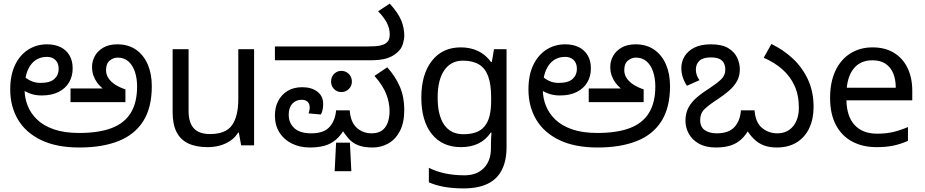

<svg xmlns="http://www.w3.org/2000/svg" viewBox="-20 -810 5155 1070"><path d="M421 -69Q530 -69 601.5 -96Q673 -123 708.5 -180.5Q744 -238 744 -328Q744 -373 732 -409.5Q720 -446 696 -467.5Q672 -489 635 -489Q612 -489 591.5 -472.5Q571 -456 571 -419Q571 -394 585 -373.5Q599 -353 623.5 -337.5Q648 -322 679 -312V-241H373V-317H552Q534 -332 521 -350Q508 -368 500.5 -389.5Q493 -411 493 -438Q493 -469 508.5 -497.5Q524 -526 555.5 -544.5Q587 -563 634 -563Q695 -563 738 -533Q781 -503 803.5 -450.5Q826 -398 826 -330Q826 -210 778 -134.5Q730 -59 639.5 -23.5Q549 12 423 12Q295 12 209 -29.5Q123 -71 80 -144Q37 -217 37 -311Q37 -392 64 -448Q91 -504 137.5 -533.5Q184 -563 242 -563Q286 -563 318 -547Q350 -531 367.5 -501Q385 -471 385 -429Q385 -386 365.5 -352Q346 -318 307.5 -298Q269 -278 212 -278Q176 -278 147 -289Q118 -300 97.5 -316Q77 -332 63 -348L87 -414Q96 -402 112 -386.5Q128 -371 151.5 -359.5Q175 -348 206 -348Q259 -348 283 -370Q307 -392 307 -426Q307 -458 289 -475.5Q271 -493 242 -493Q183 -493 150 -446.5Q117 -400 117 -315V-311Q117 -265 134 -221.5Q151 -178 187 -143.5Q223 -109 281 -89Q339 -69 421 -69Z M1396 -536V0H1324L1311 -71H1307Q1290 -43 1263 -25Q1236 -7 1204 1.5Q1172 10 1137 10Q1073 10 1029.5 -10.5Q986 -31 964 -74Q942 -117 942 -185V-536H1031V-191Q1031 -127 1060 -95Q1089 -63 1150 -63Q1239 -63 1273.5 -113Q1308 -163 1308 -257V-536Z M1707 12Q1651 12 1606.5 -10Q1562 -32 1537 -72Q1512 -112 1512 -167Q1512 -211 1530 -246.5Q1548 -282 1582 -303Q1616 -324 1664 -324Q1717 -324 1749 -299Q1781 -274 1781 -231Q1781 -215 1778 -199Q1775 -183 1768 -172L1700 -178Q1702 -186 1704 -194.5Q1706 -203 1706 -210Q1706 -232 1694 -243Q1682 -254 1661 -254Q1630 -254 1609.5 -232.5Q1589 -211 1589 -170Q1589 -125 1620 -96Q1651 -67 1715 -67Q1784 -67 1816 -102Q1848 -137 1853 -195H1929Q1934 -128 1968.5 -97.5Q2003 -67 2051 -67Q2087 -67 2109 -83Q2131 -99 2141 -127.5Q2151 -156 2151 -191Q2151 -237 2133 -284.5Q2115 -332 2067 -387L2138 -435Q2184 -384 2208.5 -326.5Q2233 -269 2233 -198Q2233 -126 2208.5 -79.5Q2184 -33 2144 -10.5Q2104 12 2058 12Q2007 12 1975 -1Q1943 -14 1921 -39.5Q1899 -65 1877 -101L1908 -105Q1882 -57 1852.5 -32Q1823 -7 1787.5 2.5Q1752 12 1707 12ZM1845 144 1853 -15H1930L1938 144ZM1882 -297Q1858 -297 1841.5 -314Q1825 -331 1825 -355Q1825 -381 1841.5 -398Q1858 -415 1882 -415Q1907 -415 1924 -398Q1941 -381 1941 -355Q1941 -331 1924 -314Q1907 -297 1882 -297ZM1512 -474V-551H2022Q2076 -551 2098 -556Q2120 -561 2130 -569Q2144 -579 2148 -591.5Q2152 -604 2152 -618Q2152 -651 2136 -682.5Q2120 -714 2087 -747L2152 -790Q2199 -738 2216 -696.5Q2233 -655 2233 -612Q2233 -593 2225.5 -565.5Q2218 -538 2192 -516Q2167 -494 2132.5 -484Q2098 -474 2040 -474Z M2548 -546Q2601 -546 2643.5 -526Q2686 -506 2716 -465H2721L2733 -536H2803V9Q2803 85 2777 136.5Q2751 188 2698 214Q2645 240 2563 240Q2505 240 2456.5 231.5Q2408 223 2370 206V125Q2408 145 2459 156Q2510 167 2568 167Q2637 167 2676.5 126.5Q2716 86 2716 16V-5Q2716 -17 2717 -39.5Q2718 -62 2719 -71H2715Q2687 -30 2645.5 -10Q2604 10 2549 10Q2445 10 2386.5 -63Q2328 -136 2328 -267Q2328 -395 2386.5 -470.5Q2445 -546 2548 -546ZM2560 -472Q2493 -472 2456 -418.5Q2419 -365 2419 -266Q2419 -167 2455.5 -114.5Q2492 -62 2562 -62Q2603 -62 2632 -72.5Q2661 -83 2680 -105.5Q2699 -128 2708 -163Q2717 -198 2717 -246V-267Q2717 -340 2700.5 -385Q2684 -430 2649 -451Q2614 -472 2560 -472Z M3309 -69Q3418 -69 3489.5 -96Q3561 -123 3596.5 -180.5Q3632 -238 3632 -328Q3632 -373 3620 -409.5Q3608 -446 3584 -467.5Q3560 -489 3523 -489Q3500 -489 3479.5 -472.5Q3459 -456 3459 -419Q3459 -394 3473 -373.5Q3487 -353 3511.5 -337.5Q3536 -322 3567 -312V-241H3261V-317H3440Q3422 -332 3409 -350Q3396 -368 3388.5 -389.5Q3381 -411 3381 -438Q3381 -469 3396.5 -497.5Q3412 -526 3443.5 -544.5Q3475 -563 3522 -563Q3583 -563 3626 -533Q3669 -503 3691.5 -450.5Q3714 -398 3714 -330Q3714 -210 3666 -134.5Q3618 -59 3527.5 -23.5Q3437 12 3311 12Q3183 12 3097 -29.5Q3011 -71 2968 -144Q2925 -217 2925 -311Q2925 -392 2952 -448Q2979 -504 3025.5 -533.5Q3072 -563 3130 -563Q3174 -563 3206 -547Q3238 -531 3255.5 -501Q3273 -471 3273 -429Q3273 -386 3253.5 -352Q3234 -318 3195.5 -298Q3157 -278 3100 -278Q3064 -278 3035 -289Q3006 -300 2985.5 -316Q2965 -332 2951 -348L2975 -414Q2984 -402 3000 -386.5Q3016 -371 3039.5 -359.5Q3063 -348 3094 -348Q3147 -348 3171 -370Q3195 -392 3195 -426Q3195 -458 3177 -475.5Q3159 -493 3130 -493Q3071 -493 3038 -446.5Q3005 -400 3005 -315V-311Q3005 -265 3022 -221.5Q3039 -178 3075 -143.5Q3111 -109 3169 -89Q3227 -69 3309 -69Z M4308 12Q4269 12 4237.5 0.5Q4206 -11 4180 -37Q4154 -63 4130 -105L4162 -104Q4139 -59 4111.5 -34Q4084 -9 4049.5 1.5Q4015 12 3969 12Q3913 12 3875 -9.5Q3837 -31 3818.5 -65Q3800 -99 3800 -136Q3800 -179 3816.5 -210Q3833 -241 3864 -267.5Q3895 -294 3938 -321Q3976 -346 3999 -368Q4022 -390 4022 -422Q4022 -443 4014 -458.5Q4006 -474 3988.5 -482Q3971 -490 3941 -490Q3898 -490 3878 -471.5Q3858 -453 3858 -422Q3858 -406 3863 -391.5Q3868 -377 3878 -363L3808 -332Q3792 -357 3784.5 -381.5Q3777 -406 3777 -431Q3777 -466 3795 -496Q3813 -526 3849.5 -544.5Q3886 -563 3942 -563Q4004 -563 4039 -541.5Q4074 -520 4088.5 -488Q4103 -456 4103 -423Q4103 -387 4087.5 -358.5Q4072 -330 4043.5 -305Q4015 -280 3975 -254Q3929 -224 3905.5 -201Q3882 -178 3882 -141Q3882 -102 3908 -84.5Q3934 -67 3974 -67Q4041 -67 4073 -102Q4105 -137 4109 -195H4185Q4190 -128 4226.5 -97.5Q4263 -67 4312 -67Q4367 -67 4399.5 -106Q4432 -145 4432 -210Q4432 -280 4407.5 -333Q4383 -386 4339 -424.5Q4295 -463 4236 -488L4279 -565Q4347 -532 4400 -482Q4453 -432 4483.5 -365Q4514 -298 4514 -215Q4514 -147 4490 -96Q4466 -45 4420 -16.5Q4374 12 4308 12Z M4843 -546Q4912 -546 4961.5 -516Q5011 -486 5037.5 -431.5Q5064 -377 5064 -304V-251H4697Q4699 -160 4743.5 -112.5Q4788 -65 4868 -65Q4919 -65 4958.5 -74.5Q4998 -84 5040 -102V-25Q4999 -7 4959 1.5Q4919 10 4864 10Q4788 10 4729.5 -21Q4671 -52 4638.5 -113.5Q4606 -175 4606 -264Q4606 -352 4635.5 -415Q4665 -478 4718.5 -512Q4772 -546 4843 -546ZM4842 -474Q4779 -474 4742.5 -433.5Q4706 -393 4699 -321H4972Q4972 -367 4958 -401Q4944 -435 4915.5 -454.5Q4887 -474 4842 -474Z"/></svg>

Font: lkannada05
Style: Book
Weight: 400
Designer: Jelle Bosma - Monotype Design Team
Foundry: Monotype Imaging Inc.
Version: Version 2.003